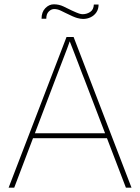

<svg xmlns="http://www.w3.org/2000/svg" viewBox="-20 -872 651 892"><path d="M20 0 289 -700H322L591 0H565L372 -504Q369 -511 361.5 -530.5Q354 -550 343.5 -578Q333 -606 321 -636.5Q309 -667 298 -695L309 -694Q303 -676 292.5 -648Q282 -620 270.5 -590.5Q259 -561 250 -537Q241 -513 237 -503L46 0ZM120 -230 128 -253H485L493 -230ZM366 -784Q354 -784 338 -788.5Q322 -793 284 -812Q278 -815 262.5 -822.5Q247 -830 232 -830Q218 -830 206.5 -818.5Q195 -807 195 -785H173Q173 -816 190.5 -834Q208 -852 230 -852Q254 -852 275 -842Q296 -832 314 -823Q338 -812 347.5 -809Q357 -806 364 -806Q383 -806 399 -816.5Q415 -827 416 -851H438Q438 -830 428 -815Q418 -800 401.5 -792Q385 -784 366 -784Z"/></svg>

Font: Lexend Deca Thin
Style: Regular
Weight: 250
Designer: Bonnie Shaver-Troup, Thomas Jockin
Foundry: Lexend
Version: Version 1.007